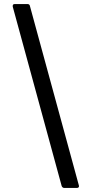

<svg xmlns="http://www.w3.org/2000/svg" viewBox="-20 -788 495 949"><path d="M360 141C368 141 372 136 370 129L128 -758C127 -765 122 -768 116 -768H53C45 -768 42 -764 43 -755L285 132C288 138 292 141 298 141Z"/></svg>

Font: LINE Seed JP App_OTF Regular
Style: Regular
Weight: 400
Designer: LY Corporation & Fontrix & Fontworks
Version: Version 1.002